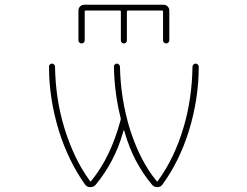

<svg xmlns="http://www.w3.org/2000/svg" viewBox="-20 -811 1040 809"><path d="M620.1 -33.2Q542 -127 506.8 -249L502.9 -261.7Q502.9 -262.7 502 -262.7Q501 -262.7 501 -261.7L497.1 -249Q462.9 -129.9 383.8 -33.2Q375 -22.5 360.4 -22.5Q345.7 -22.5 337.9 -34.2Q268.6 -131.8 228.5 -258.8Q186.5 -394.5 186.5 -530.3Q186.5 -535.2 189.9 -539.1Q193.4 -543 198.7 -543Q204.1 -543 208 -539.1Q211.9 -535.2 211.9 -530.3Q213.9 -393.6 251 -272.5Q270.5 -209 296.9 -153.3Q323.2 -97.7 357.4 -50.8L358.4 -48.8Q361.3 -44.9 364.3 -48.8L365.2 -49.8Q446.3 -148.4 488.3 -305.7Q489.3 -309.6 488.3 -314.5Q461.9 -418.9 460 -530.3Q460 -535.2 463.4 -539.1Q466.8 -543 472.2 -543Q477.5 -543 481.4 -539.1Q485.4 -535.2 485.4 -530.3Q488.3 -392.6 528.3 -263.7Q571.3 -130.9 638.7 -49.8L639.6 -48.8Q642.6 -44.9 645.5 -48.8L646.5 -50.8Q714.8 -144.5 752.9 -272.5Q789.1 -393.6 791 -529.3Q791 -535.2 794.9 -539.1Q798.8 -543 804.2 -543Q809.6 -543 813.5 -539.1Q817.4 -535.2 817.4 -530.3Q817.4 -393.6 775.4 -257.8Q735.4 -130.9 665 -34.2Q657.2 -22.5 643.1 -22.5Q628.9 -22.5 620.1 -33.2ZM667 -640.6V-761.7Q667 -766.6 663.1 -766.6H519.5Q514.6 -766.6 514.6 -761.7V-640.6Q514.6 -634.8 510.7 -631.3Q506.8 -627.9 502 -627.9Q497.1 -627.9 493.2 -631.3Q489.3 -634.8 489.3 -640.6V-761.7Q489.3 -766.6 484.4 -766.6H340.8Q336.9 -766.6 336.9 -761.7V-640.6Q336.9 -635.7 333 -631.8Q329.1 -627.9 323.7 -627.9Q318.4 -627.9 314.5 -631.8Q310.5 -635.7 310.5 -640.6V-766.6Q310.5 -776.4 317.4 -783.7Q324.2 -791 335 -791H668.9Q679.7 -791 686.5 -783.7Q693.4 -776.4 693.4 -766.6V-640.6Q693.4 -635.7 689.5 -631.8Q685.5 -627.9 680.2 -627.9Q674.8 -627.9 670.9 -631.8Q667 -635.7 667 -640.6Z"/></svg>

Font: Rounded-X Mgen+ 1mn thin
Style: Regular
Weight: 100
Designer: [Source Han Sans]
Ryoko NISHIZUKA  (kana & ideographs); Paul D. Hunt (Latin, Greek & Cyrillic); Wenlong ZHANG  (bopomofo
Version: Version 1.059.20150602